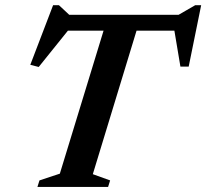

<svg xmlns="http://www.w3.org/2000/svg" viewBox="-20 -734 810 754"><path d="M694.5 -613.5H195L259.5 -629.5L132 -471L99 -479.5L188.5 -713.5H211.5L263.5 -665L217.5 -676H718L662.5 -665L746.5 -713.5H770L721 -472.5H688.5L662 -630.5ZM394 -637.5H523.5L344.5 -50L412.5 -25.5L404.5 0H127L135 -25.5L215 -52Z"/></svg>

Font: Newsreader 16pt 16pt SemiBold
Style: Italic
Weight: 600
Italic angle: -17°
Version: Version 1.003